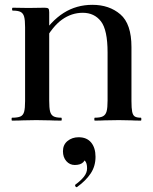

<svg xmlns="http://www.w3.org/2000/svg" viewBox="-20 -500 633 796"><path d="M234 -12Q236 -12 236 -6Q236 0 234 0Q205 0 188 -1L130 -2L75 -1Q59 0 30 0Q28 0 28 -6Q28 -12 30 -12Q53 -12 64.5 -17Q76 -22 80 -36.5Q84 -51 84 -81V-387Q84 -417 80 -431Q76 -445 65.5 -450.5Q55 -456 33 -456Q30 -456 30 -462Q30 -468 33 -468L98 -467L165 -468Q177 -468 180.5 -464.5Q184 -461 184 -449V-83Q184 -53 187.5 -38.5Q191 -24 201.5 -18Q212 -12 234 -12ZM363 -480Q433 -480 479 -440.5Q525 -401 525 -305V-81Q525 -51 528 -36.5Q531 -22 539 -17Q547 -12 564 -12Q566 -12 566 -6Q566 0 564 0Q539 0 525 -1L473 -2L413 -1Q398 0 373 0Q371 0 371 -6Q371 -12 373 -12Q396 -12 407 -18Q418 -24 422 -38.5Q426 -53 426 -83V-282Q426 -376 398.5 -411.5Q371 -447 323 -447Q277 -447 237.5 -419Q198 -391 163 -327L146 -343Q191 -413 244 -446.5Q297 -480 363 -480ZM298 276Q294 276 292 271.5Q290 267 293 265Q315 249 328 232.5Q341 216 341 198Q341 176 332.5 167Q324 158 309 156L336 137Q338 184 290 184Q269 184 255 168Q241 152 241 127Q241 100 260 84.5Q279 69 306 69Q340 69 358 91Q376 113 376 150Q376 189 356 219Q336 249 300 275Z"/></svg>

Font: Cormorant Unicase
Style: Bold
Weight: 700
Designer: Christian Thalmann (Catharsis Fonts)
Foundry: Catharsis Fonts
Version: Version 4.000